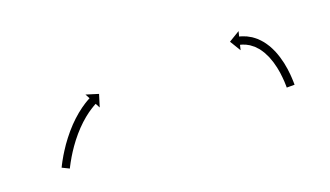

<svg xmlns="http://www.w3.org/2000/svg" viewBox="-33 -706 795 462"><g transform="rotate(-20 364.5 -475.0)"><path d="M72.1 -400C71.8 -399.4 71.5 -398.8 71.3 -398.2L89.2 -389.4C89.5 -390 89.8 -390.5 90.1 -391.1L90.1 -391.1L90 -391.1C90.9 -392.7 91.7 -394.4 92.5 -396C92.5 -396 92.5 -396 92.5 -396C92.5 -396 92.5 -395.9 92.5 -395.9C93.8 -398.5 95.2 -401 96.5 -403.5C96.5 -403.5 96.5 -403.5 96.5 -403.4C96.5 -403.4 96.5 -403.4 96.5 -403.4C98.3 -406.6 100.1 -409.9 102 -413C102 -413 102 -413 101.9 -413C101.9 -413 101.9 -413 101.9 -413C104.2 -416.7 106.5 -420.4 108.8 -424.1C108.8 -424.1 108.8 -424.1 108.8 -424.1C108.7 -424.1 108.7 -424 108.7 -424C111.4 -428.1 114.1 -432.2 116.9 -436.2C116.9 -436.2 116.9 -436.2 116.8 -436.1C116.8 -436.1 116.8 -436.1 116.8 -436.1C119.8 -440.3 122.9 -444.5 126.1 -448.7C126.1 -448.7 126.1 -448.7 126 -448.6C126 -448.6 126 -448.6 126 -448.6C129.3 -452.8 132.7 -457 136.2 -461.1C136.2 -461.1 136.1 -461 136.1 -461C136.1 -461 136 -460.9 136 -460.9C139.6 -465 143.2 -469 146.9 -472.9C146.9 -472.9 146.8 -472.8 146.8 -472.8C146.8 -472.8 146.7 -472.7 146.7 -472.7C150.4 -476.4 154.1 -480.1 157.8 -483.6C157.8 -483.6 157.8 -483.6 157.8 -483.6C157.7 -483.5 157.7 -483.5 157.7 -483.5C161.3 -486.7 164.9 -489.9 168.6 -493C168.6 -493 168.6 -493 168.5 -493C168.5 -492.9 168.5 -492.9 168.5 -492.9C171.8 -495.6 175.3 -498.2 178.7 -500.8C178.7 -500.8 178.7 -500.8 178.7 -500.7C178.6 -500.7 178.6 -500.7 178.6 -500.7C181.6 -502.8 184.6 -504.8 187.6 -506.8C187.6 -506.8 187.6 -506.8 187.5 -506.8C187.5 -506.8 187.5 -506.7 187.5 -506.7C189.8 -508.2 192.2 -509.7 194.6 -511.1C194.6 -511.1 194.6 -511.1 194.6 -511.1C194.5 -511.1 194.5 -511 194.5 -511C196.1 -511.9 197.7 -512.8 199.2 -513.7C199.2 -513.7 199.2 -513.7 199.2 -513.6C199.2 -513.6 199.2 -513.6 199.2 -513.6C199.7 -513.9 200.3 -514.2 200.9 -514.5L207 -502.9L216.7 -534.2L185.4 -543.9L191.6 -532.2C191 -531.9 190.4 -531.6 189.8 -531.3C189.8 -531.3 189.8 -531.3 189.8 -531.3C189.7 -531.3 189.7 -531.3 189.7 -531.3C188 -530.3 186.3 -529.4 184.6 -528.4C184.6 -528.4 184.6 -528.4 184.6 -528.4C184.6 -528.4 184.5 -528.4 184.5 -528.4C181.9 -526.8 179.4 -525.3 176.8 -523.7C176.8 -523.7 176.8 -523.7 176.8 -523.6C176.7 -523.6 176.7 -523.6 176.7 -523.6C173.4 -521.5 170.2 -519.3 167 -517C167 -517 167 -517 167 -517C166.9 -516.9 166.9 -516.9 166.9 -516.9C163.2 -514.2 159.5 -511.4 156 -508.5C156 -508.5 155.9 -508.5 155.9 -508.4C155.8 -508.4 155.8 -508.4 155.8 -508.4C151.9 -505.1 148 -501.7 144.3 -498.3C144.3 -498.3 144.2 -498.3 144.2 -498.2C144.1 -498.2 144.1 -498.2 144.1 -498.2C140.1 -494.4 136.3 -490.6 132.4 -486.7C132.4 -486.7 132.4 -486.7 132.4 -486.6C132.3 -486.6 132.3 -486.6 132.3 -486.6C128.5 -482.5 124.7 -478.3 121 -474.1C121 -474.1 121 -474.1 120.9 -474C120.9 -474 120.9 -474 120.9 -474C117.3 -469.7 113.7 -465.3 110.3 -460.9C110.3 -460.9 110.2 -460.9 110.2 -460.9C110.2 -460.8 110.2 -460.8 110.2 -460.8C106.9 -456.5 103.7 -452.1 100.5 -447.7C100.5 -447.7 100.5 -447.6 100.5 -447.6C100.4 -447.6 100.4 -447.6 100.4 -447.6C97.5 -443.4 94.7 -439.2 92 -434.9C92 -434.9 91.9 -434.9 91.9 -434.9C91.9 -434.8 91.9 -434.8 91.9 -434.8C89.5 -431 87.1 -427.1 84.7 -423.2C84.7 -423.2 84.7 -423.2 84.7 -423.2C84.7 -423.1 84.7 -423.1 84.7 -423.1C82.8 -419.8 80.9 -416.5 79 -413.1C79 -413.1 79 -413.1 79 -413.1C79 -413 78.9 -413 78.9 -413C77.5 -410.4 76.1 -407.8 74.8 -405.2C74.8 -405.2 74.8 -405.2 74.8 -405.2C74.7 -405.1 74.7 -405.1 74.7 -405.1C73.9 -403.4 73 -401.7 72.2 -400L72.1 -400ZM646.3 -395.9C646.3 -395.3 646.3 -394.6 646.3 -394L666.3 -394C666.3 -394.7 666.3 -395.4 666.3 -396C666.3 -396 666.3 -396 666.3 -396.1C666.3 -396.1 666.3 -396.1 666.3 -396.1C666.3 -398 666.2 -399.9 666.2 -401.8C666.2 -401.8 666.2 -401.8 666.2 -401.9C666.2 -401.9 666.2 -401.9 666.2 -401.9C666.1 -404.9 666 -407.9 665.8 -410.8C665.8 -410.8 665.8 -410.9 665.8 -410.9C665.8 -410.9 665.8 -411 665.8 -411C665.6 -414.8 665.3 -418.7 665 -422.5C665 -422.5 664.9 -422.6 664.9 -422.6C664.9 -422.7 664.9 -422.7 664.9 -422.7C664.5 -427.3 663.9 -431.8 663.3 -436.4C663.3 -436.4 663.3 -436.4 663.2 -436.5C663.2 -436.5 663.2 -436.6 663.2 -436.6C662.4 -441.6 661.5 -446.7 660.5 -451.7C660.5 -451.7 660.4 -451.8 660.4 -451.9C660.4 -451.9 660.4 -452 660.4 -452C659.2 -457.4 657.8 -462.7 656.2 -468C656.2 -468 656.2 -468.1 656.2 -468.2C656.1 -468.2 656.1 -468.3 656.1 -468.3C654.4 -473.8 652.4 -479.2 650.3 -484.5C650.3 -484.5 650.2 -484.6 650.2 -484.7C650.2 -484.8 650.1 -484.9 650.1 -484.9C647.8 -490.2 645.2 -495.4 642.4 -500.4C642.4 -500.4 642.3 -500.5 642.3 -500.6C642.2 -500.7 642.2 -500.8 642.2 -500.8C639.2 -505.7 636 -510.4 632.6 -514.9C632.6 -514.9 632.5 -515 632.5 -515.1C632.4 -515.2 632.3 -515.3 632.3 -515.3C628.8 -519.5 625.2 -523.4 621.3 -527.1C621.3 -527.1 621.2 -527.2 621.1 -527.3C621 -527.4 620.9 -527.5 620.9 -527.5C617.2 -530.6 613.4 -533.6 609.3 -536.4C609.3 -536.4 609.2 -536.4 609.1 -536.5C609 -536.6 608.9 -536.6 608.9 -536.6C605.4 -538.8 601.8 -540.8 598.1 -542.6C598.1 -542.6 598 -542.6 597.9 -542.7C597.8 -542.7 597.7 -542.7 597.7 -542.7C594.8 -544 591.9 -545.2 588.9 -546.2C588.9 -546.2 588.8 -546.3 588.8 -546.3C588.7 -546.3 588.6 -546.3 588.6 -546.3C586.7 -546.9 584.7 -547.5 582.8 -548.1C582.8 -548.1 582.7 -548.1 582.7 -548.1C582.7 -548.1 582.6 -548.1 582.6 -548.1C582 -548.3 581.3 -548.5 580.6 -548.6L583.8 -561.4L555.7 -544.4L572.7 -516.4L575.8 -529.2C576.4 -529 577.1 -528.9 577.7 -528.7C577.7 -528.7 577.6 -528.7 577.6 -528.8C577.6 -528.8 577.5 -528.8 577.5 -528.8C579.2 -528.3 580.9 -527.8 582.5 -527.3C582.5 -527.3 582.5 -527.3 582.4 -527.3C582.3 -527.3 582.2 -527.4 582.2 -527.4C584.8 -526.5 587.3 -525.5 589.7 -524.4C589.7 -524.4 589.6 -524.4 589.6 -524.5C589.5 -524.5 589.4 -524.6 589.4 -524.6C592.5 -523.1 595.5 -521.4 598.5 -519.6C598.5 -519.6 598.4 -519.6 598.3 -519.7C598.2 -519.8 598.1 -519.8 598.1 -519.8C601.5 -517.5 604.7 -515 607.9 -512.3C607.9 -512.3 607.8 -512.4 607.7 -512.5C607.6 -512.6 607.5 -512.7 607.5 -512.7C610.8 -509.5 614 -506 617 -502.5C617 -502.5 616.9 -502.6 616.8 -502.7C616.7 -502.8 616.7 -502.9 616.7 -502.9C619.7 -498.9 622.5 -494.7 625.1 -490.4C625.1 -490.4 625 -490.5 625 -490.6C624.9 -490.7 624.9 -490.8 624.9 -490.8C627.4 -486.2 629.7 -481.5 631.9 -476.7C631.9 -476.7 631.8 -476.8 631.8 -476.9C631.7 -477 631.7 -477.1 631.7 -477.1C633.7 -472.2 635.5 -467.2 637.1 -462.1C637.1 -462.1 637.1 -462.2 637.1 -462.3C637 -462.4 637 -462.4 637 -462.4C638.4 -457.5 639.7 -452.5 640.9 -447.5C640.9 -447.5 640.9 -447.5 640.9 -447.6C640.9 -447.6 640.9 -447.7 640.9 -447.7C641.8 -443 642.7 -438.2 643.5 -433.4C643.5 -433.4 643.5 -433.5 643.5 -433.5C643.5 -433.5 643.5 -433.6 643.5 -433.6C644.1 -429.3 644.6 -425 645 -420.6C645 -420.6 645 -420.7 645 -420.7C645 -420.7 645 -420.8 645 -420.8C645.4 -417.1 645.6 -413.4 645.9 -409.7C645.9 -409.7 645.9 -409.8 645.9 -409.8C645.9 -409.8 645.9 -409.9 645.9 -409.9C646 -407 646.1 -404.2 646.2 -401.3C646.2 -401.3 646.2 -401.3 646.2 -401.4C646.2 -401.4 646.2 -401.4 646.2 -401.4C646.2 -399.6 646.3 -397.7 646.3 -395.9C646.3 -395.9 646.3 -395.9 646.3 -395.9C646.3 -395.9 646.3 -395.9 646.3 -395.9Z"/></g></svg>

Font: FRB American Cursive Just Arrows Extralight
Style: Italic
Weight: 200
Italic angle: -25°
Version: Version 2.0;Modular Font Editor K font №1